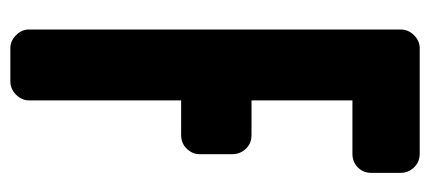

<svg xmlns="http://www.w3.org/2000/svg" viewBox="-250 -581 831 371"><g transform="rotate(90 165.5 -395.5)"><path d="M314 -697Q314 -682 303.5 -671.5Q293 -661 277 -661H174V-466H241Q257 -466 267.5 -455Q278 -444 278 -428V-366Q278 -352 267.5 -341Q257 -330 241 -330H174V-36Q174 -22 163 -11Q152 0 137 0H73Q59 0 48 -11Q37 -22 37 -36V-754Q37 -769 48 -780Q59 -791 73 -791H277Q293 -791 303.5 -780Q314 -769 314 -754Z"/></g></svg>

Font: H.H. Samuel
Style: Regular
Weight: 900
Width: 1
Designer: deFharo
Foundry: deFharo
Version: Version 1.009